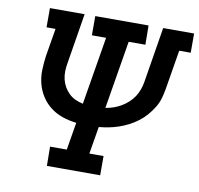

<svg xmlns="http://www.w3.org/2000/svg" viewBox="-81 -820 938 905"><g transform="rotate(10 388.0 -367.5)"><path d="M201 0 200 -92H280L302 -224Q267 -228 236 -238.5Q205 -249 179 -268.5Q153 -288 135 -315.5Q117 -343 108.5 -375Q100 -407 101 -441.5Q102 -476 107 -511L129 -643H86V-735H252L213 -496Q209 -475 208.5 -455Q208 -435 212.5 -416Q217 -397 226.5 -380.5Q236 -364 249.5 -351Q263 -338 280.5 -330Q298 -322 317 -318L371 -643H303V-735H558L559 -643H479L425 -317Q444 -320 463 -326.5Q482 -333 499 -343Q516 -353 531.5 -367Q547 -381 558 -398Q569 -415 575.5 -433.5Q582 -452 585 -471L628 -735H776V-643H721L690 -456Q686 -432 679.5 -409Q673 -386 659.5 -364Q646 -342 629.5 -323Q613 -304 592.5 -288.5Q572 -273 549.5 -261.5Q527 -250 503.5 -242Q480 -234 456.5 -229.5Q433 -225 410 -223L388 -92H456V0Z"/></g></svg>

Font: Iosevka Etoile Semibold
Style: Italic
Weight: 600
Italic angle: -9°
Designer: Belleve Invis
Foundry: Belleve Invis
Version: Version 22.1.2; ttfautohint (v1.8.4)